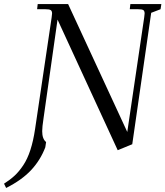

<svg xmlns="http://www.w3.org/2000/svg" viewBox="-95 -722 811 941"><path d="M-75.2 178.2Q-45.4 159.2 -23.4 138.9Q-1.5 118.7 19 87.9Q39.6 57.1 54 12.7Q68.4 -31.7 77.1 -90.8L158.2 -637.2Q160.2 -650.9 160.2 -655.8Q160.2 -668.5 153.3 -672.6Q146.5 -676.8 127.9 -676.8H86.9L89.8 -702.1H238.8L528.8 -75.2L611.8 -637.2Q613.8 -650.9 613.8 -655.8Q613.8 -668.5 607.2 -672.6Q600.6 -676.8 582 -676.8H541L543.9 -702.1H695.8L691.9 -676.8L646 -659.2L553.2 -15.1L481.9 14.2L187 -626L118.2 -141.1Q111.8 -99.1 111.8 -79.1Q111.8 -41 130.9 -25.9L127 0Q103 63 57.4 111.8Q11.7 160.6 -64.9 199.2Z"/></svg>

Font: Dihjauti
Style: Italic
Weight: 400
Italic angle: -9°
Designer: T. Christopher White
Version: Version 3.0.0